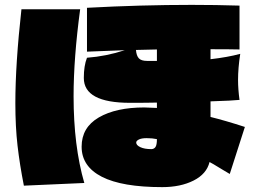

<svg xmlns="http://www.w3.org/2000/svg" viewBox="-20 -762 1040 788"><path d="M923 -48 891 -67Q882 -72 869.5 -80Q857 -88 840 -97Q828 -48 774.5 -21Q721 6 646 6Q481 6 398 -36.5Q315 -79 315 -160Q315 -239 385.5 -280Q456 -321 572 -321Q586 -321 624 -319V-341Q585 -340 514 -340Q324 -340 324 -442Q324 -492 337 -525Q416 -531 492 -556L337 -550V-730Q559 -742 767 -742Q866 -742 963 -739V-559Q924 -560 844 -560V-519Q914 -527 966 -541Q957 -483 957 -434Q957 -396 963 -352Q937 -349 844 -346V-282Q905 -267 985 -241ZM309 -724Q282 -523 282 -367Q282 -163 326 -11L78 0Q61 -86 52 -164Q43 -242 43 -339Q43 -499 68 -724ZM624 -512V-559L538 -557Q540 -533 550 -522.5Q560 -512 584 -512ZM624 -191Q605 -195 582 -195Q561 -195 550 -189.5Q539 -184 539 -177Q539 -166 556 -158Q573 -150 601 -150Q612 -150 618 -158.5Q624 -167 624 -191Z"/></svg>

Font: Mantou Sans
Style: Regular
Weight: 400
Designer: Mant0u / artakana
Foundry: Mant0u / artakana
Version: Version 1.001;October 22, 2023;FontCreator 14.0.0.2901 64-bi